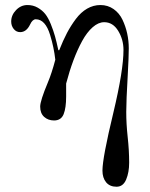

<svg xmlns="http://www.w3.org/2000/svg" viewBox="-20 -459 583 744"><path d="M23.4 -375.5Q23.4 -400.4 42.2 -419.9Q61 -439.5 86.4 -439.5Q108.4 -439.5 126 -429.4Q143.6 -419.4 155.3 -404.8Q167 -390.1 177 -365.2Q187 -340.3 193.1 -318.6Q199.2 -296.9 206.1 -264.6H209.5Q224.6 -302.7 239.5 -331.1Q254.4 -359.4 273.9 -385.5Q293.5 -411.6 317.6 -425.5Q341.8 -439.5 369.1 -439.5Q397.9 -439.5 420.2 -423.8Q442.4 -408.2 454.6 -382.6Q466.8 -356.9 472.9 -328.9Q479 -300.8 479 -271.5Q479 -240.2 475.1 -169.9Q469.2 -67.9 469.2 -25.4Q469.2 20.5 474.6 70.3Q480.5 123 480.5 171.4Q480.5 209 468.8 236.8Q457 264.6 431.6 264.6Q405.3 264.6 391.1 247.3Q377 230 377 202.1Q377 152.8 419.4 -22.9Q458.5 -186.5 458.5 -265.6Q458.5 -305.7 438 -339.4Q417.5 -373 383.8 -373Q361.3 -373 339.1 -353.5Q316.9 -334 298.3 -300Q279.8 -266.1 264.4 -224.9Q249 -183.6 236.3 -135.3V-85Q236.3 -41 226.6 -16.6Q216.8 7.8 189.5 7.8Q166.5 7.8 151.1 -6.1Q135.7 -20 135.7 -45.9Q135.7 -68.4 165.5 -139.6Q180.2 -174.3 194.3 -227.5Q189 -275.4 174.3 -323.2Q155.8 -384.3 118.7 -384.3Q106 -384.3 96.7 -364.3Q82.5 -334.5 58.1 -334.5Q43 -334.5 33.2 -346.7Q23.4 -358.9 23.4 -375.5Z"/></svg>

Font: Theano Didot
Style: Regular
Weight: 400
Designer: Alexey Kryukov
Version: Version 2.0